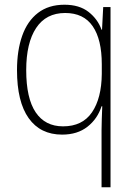

<svg xmlns="http://www.w3.org/2000/svg" viewBox="-20 -559 571 813"><path d="M410 -8Q410 -26 411 -55.5Q412 -85 413 -109H410Q393 -56 350.5 -22.5Q308 11 243 11Q151 11 101.5 -58.5Q52 -128 52 -262Q52 -345 74 -407.5Q96 -470 141 -504.5Q186 -539 253 -539Q316 -539 355 -508.5Q394 -478 410 -433H412L417 -529H448V234H410ZM247 -24Q329 -24 369.5 -83.5Q410 -143 411 -246V-287Q411 -392 372.5 -448Q334 -504 256 -504Q175 -504 133 -440.5Q91 -377 91 -262Q91 -143 131 -83.5Q171 -24 247 -24Z"/></svg>

Font: Noto Sans Kannada SemiCondensed ExtraLight
Style: Regular
Weight: 200
Width: 4
Designer: Jelle Bosma - Monotype Design Team
Foundry: Monotype Imaging Inc.
Version: Version 2.005; ttfautohint (v1.8.4.7-5d5b)